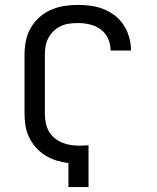

<svg xmlns="http://www.w3.org/2000/svg" viewBox="-20 -763 640 783"><path d="M259 0V-98Q234 -101 210 -108.5Q186 -116 165 -129Q144 -142 127 -161Q110 -180 99 -202.5Q88 -225 84 -249.5Q80 -274 80 -299V-540Q80 -568 85.5 -596Q91 -624 105 -648.5Q119 -673 140 -692Q161 -711 187 -722.5Q213 -734 241 -738.5Q269 -743 297 -743Q324 -743 350.5 -739.5Q377 -736 402 -726Q427 -716 448.5 -699.5Q470 -683 484.5 -660.5Q499 -638 506.5 -612Q514 -586 514 -560Q514 -559 514 -558Q514 -557 514 -557H431Q431 -557 431 -557.5Q431 -558 431 -558Q431 -583 420.5 -606Q410 -629 390 -643.5Q370 -658 346 -663.5Q322 -669 297 -669Q280 -669 262 -666.5Q244 -664 228 -656.5Q212 -649 199 -636.5Q186 -624 177.5 -608.5Q169 -593 166 -575.5Q163 -558 163 -540V-299Q163 -281 166.5 -262.5Q170 -244 179 -228Q188 -212 202.5 -200Q217 -188 234 -181Q251 -174 269.5 -171.5Q288 -169 306 -169Q315 -169 324 -169.5Q333 -170 341 -171V0Z"/></svg>

Font: Iosevka Custom Extended
Style: Regular
Weight: 400
Width: 7
Monospace: yes
Designer: Belleve Invis
Foundry: Belleve Invis
Version: Version 11.2.4; ttfautohint (v1.8.4)